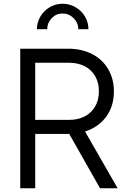

<svg xmlns="http://www.w3.org/2000/svg" viewBox="-20 -1005 681 1025"><path d="M88 -745H344Q416 -745 471.5 -716.5Q527 -688 557.5 -636Q588 -584 588 -517Q588 -438 547 -382Q506 -326 434 -303L608 0H514L332 -321L386 -290H168V0H88ZM508 -518Q508 -564 488 -598.5Q468 -633 432 -651.5Q396 -670 348 -670H168V-365H348Q396 -365 432 -383.5Q468 -402 488 -436.5Q508 -471 508 -518ZM314 -985Q351 -985 383 -966.5Q415 -948 433.5 -917Q452 -886 452 -849H398Q398 -883 373 -908Q348 -933 314 -933Q280 -933 256 -908Q232 -883 232 -849H177Q177 -885 195.5 -916.5Q214 -948 245.5 -966.5Q277 -985 314 -985Z"/></svg>

Font: Trafiko Sans Variable
Style: Regular
Weight: 400
Designer: Gumpita Rahayu / Trafiko
Foundry: Tokotype / Trafiko
Version: Version 0.001;FEAKit 1.0